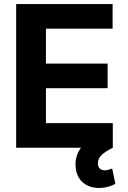

<svg xmlns="http://www.w3.org/2000/svg" viewBox="-20 -727 629 945"><path d="M59.6 -707H534.2V-585.9H206.1V-414.1H509.8V-293H206.1V-121.1H535.2V-0.5L536.1 0Q500 17.1 481 34.9Q461.9 52.7 461.9 76.2Q461.9 93.3 470.7 102.3Q479.5 111.3 496.1 111.3Q505.9 111.3 515.4 108.2Q524.9 105 532.2 102.5L547.9 177.7Q510.7 198.2 468.8 198.2Q422.9 198.2 392.1 174.6Q361.3 150.9 353.5 107.4Q351.6 91.8 351.6 83Q351.6 36.1 378.9 0H59.6Z"/></svg>

Font: WEMIX Pretendard
Style: Bold
Weight: 700
Designer: Base glyphs from Inter by Rasmus Andersson; Hangeul glyphs from Noto Sans CJK(Source Han Sans) by Jang Soo-young and Kan
Foundry: Kil Hyung-jin
Version: Version 1.000